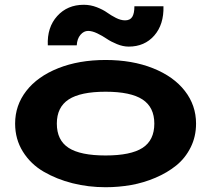

<svg xmlns="http://www.w3.org/2000/svg" viewBox="-20 -765 880 800"><path d="M796.9 -250Q796.9 -195.8 774.4 -150.9Q752 -106 714.6 -75.7Q677.2 -45.4 627.9 -24.4Q578.6 -3.4 526.4 5.9Q474.1 15.1 419.9 15.1Q348.1 15.1 282.2 -1.5Q216.3 -18.1 162.1 -49.6Q107.9 -81.1 75.4 -133.1Q43 -185.1 43 -250Q43 -326.2 89.6 -386.2Q136.2 -446.3 222.4 -480.7Q308.6 -515.1 419.9 -515.1Q531.2 -515.1 617.4 -480.7Q703.6 -446.3 750.2 -386.2Q796.9 -326.2 796.9 -250ZM179.2 -576.2Q175.8 -650.9 218.3 -698Q260.7 -745.1 329.1 -745.1Q356.9 -745.1 383.3 -734.9Q409.7 -724.6 426.3 -712.6Q442.9 -700.7 463.1 -690.4Q483.4 -680.2 501 -680.2Q522 -680.2 531 -694.6Q540 -709 540 -738.8H661.1Q663.1 -663.1 622.8 -616.9Q582.5 -570.8 516.1 -570.8Q492.7 -570.8 467.5 -581.1Q442.4 -591.3 424.6 -603.5Q406.7 -615.7 385.3 -626Q363.8 -636.2 347.2 -636.2Q329.1 -636.2 315.2 -619.9Q301.3 -603.5 299.8 -576.2ZM216.8 -250Q216.8 -180.7 265.9 -148.9Q314.9 -117.2 419.9 -117.2Q524.9 -117.2 574 -148.9Q623 -180.7 623 -250Q623 -318.4 573.7 -350.6Q524.4 -382.8 419.9 -382.8Q315.4 -382.8 266.1 -350.6Q216.8 -318.4 216.8 -250Z"/></svg>

Font: Messapia Bold
Style: Regular
Weight: 400
Designer: Luca Marsano
Foundry: Collletttivo
Version: Version 1.000;FEAKit 1.0